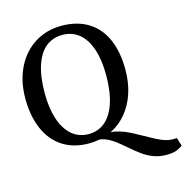

<svg xmlns="http://www.w3.org/2000/svg" viewBox="-133 -877 1179 1212"><g transform="rotate(-15 456.5 -271.5)"><path d="M202.1 -704.1Q278.8 -751.5 375 -751.5Q478 -751.5 550.5 -706.3Q623 -661.1 659.2 -576.7Q694.8 -493.7 694.8 -379.4Q694.8 -295.4 671.4 -224.9Q647.9 -154.3 604 -102.5Q561 -50.8 502 -22Q554.2 -20 625.5 15.1Q661.6 33.7 699.7 55.2Q763.2 91.8 800.3 107.2Q837.4 122.6 869.1 122.6H870.1Q892.6 122.6 897 122.1L913.1 175.8Q894 190.4 870.1 199Q846.2 207.5 809.6 207.5H804.2Q761.7 207.5 723.1 193.1Q684.6 178.7 651.4 154.3Q618.7 130.4 578.6 95.7Q542 64 521 48.3Q500 32.7 476.1 20.5Q450.2 7.8 423.3 4.4Q386.7 11.2 353 11.2Q252.9 11.2 181.4 -35.4Q109.9 -82 73.2 -168.5Q37.1 -253.9 37.1 -366.2Q37.1 -480.5 80.8 -568.1Q124.5 -655.8 202.1 -704.1ZM257.3 -85.4Q303.2 -46.4 366.2 -46.4Q428.7 -46.4 473.6 -83.7Q518.6 -121.1 543.5 -195.3Q568.4 -269.5 568.4 -378.9Q568.4 -476.6 544.7 -547.6Q521 -618.7 475.6 -656.7Q429.7 -694.3 366.7 -694.3Q303.2 -694.3 258.3 -658.2Q213.4 -622.1 189 -549.3Q164.1 -476.1 164.1 -366.7Q164.1 -269 188 -196.8Q211.9 -124.5 257.3 -85.4Z"/></g></svg>

Font: Merriweather
Style: Regular
Weight: 400
Designer: Eben Sorkin
Foundry: Eben Sorkin
Version: Version 1.584; ttfautohint (v1.8.1)